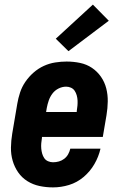

<svg xmlns="http://www.w3.org/2000/svg" viewBox="-20 -805 540 833"><path d="M210 8Q180 8 151.5 2Q123 -4 99 -19Q75 -34 59 -57Q43 -80 35 -107.5Q27 -135 27.5 -165Q28 -195 33 -225L55 -355Q59 -379 67 -403.5Q75 -428 90 -450Q105 -472 125.5 -490Q146 -508 170 -519Q194 -530 219.5 -534Q245 -538 269 -538Q299 -538 327.5 -532Q356 -526 379 -510.5Q402 -495 418 -472Q434 -449 441 -421.5Q448 -394 447.5 -364.5Q447 -335 442 -305L426 -211H162V-207Q160 -195 159 -183.5Q158 -172 159 -160.5Q160 -149 163 -138.5Q166 -128 172 -119Q178 -110 188.5 -105.5Q199 -101 210 -101Q223 -101 235.5 -104.5Q248 -108 258.5 -116Q269 -124 275.5 -135.5Q282 -147 285 -160H416Q408 -125 389.5 -93Q371 -61 342.5 -37Q314 -13 279.5 -2.5Q245 8 210 8ZM180 -319H313V-323Q315 -335 316 -346.5Q317 -358 316.5 -369Q316 -380 313 -391Q310 -402 304 -411Q298 -420 288 -424.5Q278 -429 267 -429Q250 -429 234 -421Q218 -413 207.5 -399Q197 -385 191.5 -369Q186 -353 183 -337ZM277 -583 222 -637 383 -785 452 -715Z"/></svg>

Font: Iosevka Slab Heavy Oblique
Style: Regular
Weight: 900
Italic angle: -9°
Monospace: yes
Designer: Belleve Invis
Foundry: Belleve Invis
Version: Version 11.1.1; ttfautohint (v1.8.3)